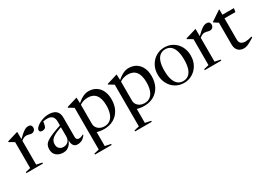

<svg xmlns="http://www.w3.org/2000/svg" viewBox="-3 -1379 3347 2417"><g transform="rotate(-30 1670.0 -170.5)"><path d="M337.5 -501.5Q360.5 -501.5 373.2 -489Q386 -476.5 386 -455Q386 -429.5 370 -413.8Q354 -398 329 -398Q318 -398 306.8 -401.2Q295.5 -404.5 283 -407.5Q270.5 -410.5 255.5 -410.5Q241.5 -410.5 228.2 -405.5Q215 -400.5 202.2 -392.2Q189.5 -384 177 -372.5L174.5 -393.5Q210 -429 235.8 -450.5Q261.5 -472 279.5 -483Q297.5 -494 311.2 -497.8Q325 -501.5 337.5 -501.5ZM183.5 -411V-31.5L264.5 -14.5V0H23.5V-14.5L96 -31.5V-408Q89.5 -412.5 79.8 -418.2Q70 -424 56.2 -432.2Q42.5 -440.5 24 -450.5V-460.5L178.5 -507H182.5Z M721 -319.5 727 -295Q659 -275 616.8 -256.5Q574.5 -238 552 -219.2Q529.5 -200.5 521 -179.8Q512.5 -159 512.5 -134Q512.5 -93 536.5 -72Q560.5 -51 595 -51Q622.5 -51 643.5 -62.5Q664.5 -74 676.8 -95.2Q689 -116.5 689 -146V-364.5Q689 -412.5 665.2 -438Q641.5 -463.5 592 -463.5Q569.5 -463.5 546 -459.5Q522.5 -455.5 507.5 -448L533.5 -468.5Q532 -451 529 -432.5Q526 -414 521.5 -399Q517 -384 510.5 -376.5Q503.5 -368.5 490.8 -364.2Q478 -360 464 -360Q447 -360 436.5 -367.2Q426 -374.5 426 -389Q426 -408.5 445 -428.5Q464 -448.5 494.2 -465Q524.5 -481.5 560 -491.8Q595.5 -502 628.5 -502Q682.5 -502 714.8 -486.2Q747 -470.5 761.8 -441.5Q776.5 -412.5 776.5 -373V-92Q776.5 -75.5 781.8 -65.5Q787 -55.5 796.2 -50.8Q805.5 -46 818 -46Q833.5 -46 849.5 -51.2Q865.5 -56.5 882.5 -68V-52.5Q849 -13 821.8 -1.5Q794.5 10 767 10Q738.5 10 721.5 -2.8Q704.5 -15.5 696.8 -39.5Q689 -63.5 688 -97L690 -98Q682 -67 663.2 -42.5Q644.5 -18 618 -4Q591.5 10 560 10Q500.5 10 461 -22Q421.5 -54 421.5 -114.5Q421.5 -146.5 432.8 -171.2Q444 -196 475.5 -218.2Q507 -240.5 566.2 -264.8Q625.5 -289 721 -319.5Z M1322 -234.5Q1322 -336.5 1282.5 -387Q1243 -437.5 1168 -437.5Q1139.5 -437.5 1114 -431.5Q1088.5 -425.5 1065 -412.5Q1041.5 -399.5 1019.5 -377.5L1014 -393Q1045.5 -424.5 1073.2 -445.8Q1101 -467 1125 -479.5Q1149 -492 1170.5 -497.5Q1192 -503 1211.5 -503Q1276.5 -503 1322.2 -473.8Q1368 -444.5 1392.5 -392.5Q1417 -340.5 1417 -271Q1417 -183 1382.8 -120Q1348.5 -57 1288.8 -23.5Q1229 10 1152.5 10Q1124.5 10 1096 5.8Q1067.5 1.5 1039.8 -7.2Q1012 -16 987 -30H1048V198L1130.5 215V229.5H888V215L960.5 198V-408Q954 -412.5 944.2 -418.2Q934.5 -424 920.8 -432.2Q907 -440.5 888.5 -450.5V-460.5L1041 -507H1045L1048 -430V-127Q1048 -95.5 1064.2 -70.8Q1080.5 -46 1108.8 -32Q1137 -18 1172.5 -18Q1220 -18 1253.5 -43.2Q1287 -68.5 1304.5 -117Q1322 -165.5 1322 -234.5Z M1905 -234.5Q1905 -336.5 1865.5 -387Q1826 -437.5 1751 -437.5Q1722.5 -437.5 1697 -431.5Q1671.5 -425.5 1648 -412.5Q1624.5 -399.5 1602.5 -377.5L1597 -393Q1628.5 -424.5 1656.2 -445.8Q1684 -467 1708 -479.5Q1732 -492 1753.5 -497.5Q1775 -503 1794.5 -503Q1859.5 -503 1905.2 -473.8Q1951 -444.5 1975.5 -392.5Q2000 -340.5 2000 -271Q2000 -183 1965.8 -120Q1931.5 -57 1871.8 -23.5Q1812 10 1735.5 10Q1707.5 10 1679 5.8Q1650.5 1.5 1622.8 -7.2Q1595 -16 1570 -30H1631V198L1713.5 215V229.5H1471V215L1543.5 198V-408Q1537 -412.5 1527.2 -418.2Q1517.5 -424 1503.8 -432.2Q1490 -440.5 1471.5 -450.5V-460.5L1624 -507H1628L1631 -430V-127Q1631 -95.5 1647.2 -70.8Q1663.5 -46 1691.8 -32Q1720 -18 1755.5 -18Q1803 -18 1836.5 -43.2Q1870 -68.5 1887.5 -117Q1905 -165.5 1905 -234.5Z M2314.5 -15.5Q2360.5 -15.5 2392.8 -41Q2425 -66.5 2441.8 -117.2Q2458.5 -168 2458.5 -243.5Q2458.5 -320 2442 -372Q2425.5 -424 2393.8 -450.5Q2362 -477 2316 -477Q2270 -477 2237.8 -451.8Q2205.5 -426.5 2188.8 -375.8Q2172 -325 2172 -249.5Q2172 -173 2188.5 -121Q2205 -69 2236.8 -42.2Q2268.5 -15.5 2314.5 -15.5ZM2313 10Q2246 10 2192 -22.5Q2138 -55 2106.2 -113Q2074.5 -171 2074.5 -245.5Q2074.5 -321 2107.2 -379.2Q2140 -437.5 2194.8 -470.2Q2249.5 -503 2317.5 -503Q2385.5 -503 2439.5 -470.2Q2493.5 -437.5 2524.8 -380Q2556 -322.5 2556 -247Q2556 -172 2523 -113.8Q2490 -55.5 2435 -22.8Q2380 10 2313 10Z M2930 -501.5Q2953 -501.5 2965.8 -489Q2978.5 -476.5 2978.5 -455Q2978.5 -429.5 2962.5 -413.8Q2946.5 -398 2921.5 -398Q2910.5 -398 2899.2 -401.2Q2888 -404.5 2875.5 -407.5Q2863 -410.5 2848 -410.5Q2834 -410.5 2820.8 -405.5Q2807.5 -400.5 2794.8 -392.2Q2782 -384 2769.5 -372.5L2767 -393.5Q2802.5 -429 2828.2 -450.5Q2854 -472 2872 -483Q2890 -494 2903.8 -497.8Q2917.5 -501.5 2930 -501.5ZM2776 -411V-31.5L2857 -14.5V0H2616V-14.5L2688.5 -31.5V-408Q2682 -412.5 2672.2 -418.2Q2662.5 -424 2648.8 -432.2Q2635 -440.5 2616.5 -450.5V-460.5L2771 -507H2775Z M3157.5 -128.5Q3157.5 -92.5 3180 -74Q3202.5 -55.5 3240.5 -55.5Q3261.5 -55.5 3284.8 -59.5Q3308 -63.5 3338 -72.5V-56.5Q3295.5 -30.5 3268.2 -16Q3241 -1.5 3221.2 4.2Q3201.5 10 3180.5 10Q3151 10 3125.8 -2.8Q3100.5 -15.5 3085 -43.2Q3069.5 -71 3069.5 -115V-428L3008.5 -467V-474Q3014.5 -478.5 3024.8 -485.2Q3035 -492 3048.2 -501Q3061.5 -510 3077.5 -520.8Q3093.5 -531.5 3112 -544Q3130.5 -556.5 3150.5 -569.5H3157.5V-475.5ZM3127 -440.5V-493H3324L3316 -440.5Z"/></g></svg>

Font: Newsreader 60pt
Style: Regular
Weight: 400
Designer: Hugues Gentile
Foundry: Production Type
Version: Version 1.003